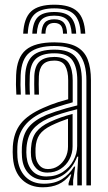

<svg xmlns="http://www.w3.org/2000/svg" viewBox="-20 -788 458 816"><path d="M210.5 -768Q278 -768 308.6 -739.4Q339.2 -710.8 342.5 -644.8H323.2Q320.5 -702.5 294.4 -727.5Q268.2 -752.5 210.5 -752.5Q153 -752.5 126.8 -727.5Q100.5 -702.5 98 -644.8H78.5Q81.5 -710.8 112.1 -739.4Q142.8 -768 210.5 -768ZM210.5 -737Q258.2 -737 279.9 -715.6Q301.5 -694.2 303.8 -644.8H284.5Q282.5 -685.8 265.4 -703.6Q248.2 -721.5 210.5 -721.5Q172.8 -721.5 155.6 -703.6Q138.5 -685.8 136.5 -644.8H117.2Q119.5 -694.2 141.1 -715.6Q162.8 -737 210.5 -737ZM210.5 -706Q238.2 -706 251 -691.8Q263.8 -677.5 265.2 -644.8H247.8Q247.8 -669.2 238.5 -679.9Q229.2 -690.5 210.5 -690.5Q192 -690.5 182.8 -679.9Q173.5 -669.2 173.2 -644.8H156Q157.5 -677.5 170.1 -691.8Q182.8 -706 210.5 -706ZM347.2 0V-446.5Q347.2 -519.8 317.6 -556.1Q288 -592.5 211 -592.5Q142 -592.5 106.4 -565.2Q70.8 -538 67.8 -468.2Q67 -447.2 67.1 -427.1Q67.2 -407 68.5 -386H49.5Q48 -409 47.8 -428Q47.5 -447 48.5 -469Q51.5 -543.5 89.8 -575.8Q128 -608 211 -608Q270.5 -608 304.4 -589.9Q338.2 -571.8 352.4 -535.9Q366.5 -500 366.5 -446.5V0ZM177.2 -38Q217.5 -38 246.8 -57.1Q276 -76.2 292 -106Q308 -135.8 308 -167.5V-323.8Q276.2 -316.2 241.9 -305.6Q207.5 -295 184.5 -284.5Q140.2 -264.2 118.2 -236Q96.2 -207.8 92.5 -160.2Q91.8 -149.5 91.9 -140.2Q92 -131 93 -121.2Q97.2 -83.2 118.6 -60.6Q140 -38 177.2 -38ZM181.2 -54.5Q150.8 -54.5 132.8 -73.8Q114.8 -93 112 -123.5Q111.2 -132.2 111.2 -141.1Q111.2 -150 111.8 -158.8Q114.5 -202 133.9 -226.9Q153.2 -251.8 191.2 -269.5Q216.2 -281 239 -289Q261.8 -297 288.5 -303.8V-166Q288.5 -136.5 275.1 -111.1Q261.8 -85.8 237.6 -70.1Q213.5 -54.5 181.2 -54.5ZM183.5 -69.5Q208 -69.5 227.2 -82.5Q246.5 -95.5 257.8 -117.1Q269 -138.8 269 -164.5V-283.5Q251.2 -277.5 234.2 -270.6Q217.2 -263.8 198.5 -254.8Q163.5 -237.8 148.1 -215.9Q132.8 -194 131 -158Q130.5 -148.8 130.8 -140.6Q131 -132.5 131.5 -125Q133.5 -102 147 -85.8Q160.5 -69.5 183.5 -69.5ZM161.8 8Q107.8 8 73.9 -24.4Q40 -56.8 35 -117.2Q34 -129.8 33.9 -141.5Q33.8 -153.2 34.5 -166Q38.2 -224.8 68.4 -262.9Q98.5 -301 164 -329.5Q179.5 -336.5 195 -342.5Q210.5 -348.5 228.8 -354.4Q247 -360.2 269.8 -366.2V-446.5Q269.8 -485.5 257.1 -508Q244.5 -530.5 211 -530.5Q177.8 -530.5 162.1 -513.6Q146.5 -496.8 145.2 -463.8Q144.8 -452.5 144.6 -430.6Q144.5 -408.8 145.5 -386H126.2Q125.2 -408.5 125.4 -429.8Q125.5 -451 125.8 -465.2Q127.8 -507.5 148.4 -526.8Q169 -546 211 -546Q256.2 -546 272.6 -519.4Q289 -492.8 289 -446.5V-353.2Q257.2 -344.5 226 -334.5Q194.8 -324.5 171 -314.8Q114.8 -291.2 85.5 -254.5Q56.2 -217.8 53.8 -164.5Q53.5 -153.5 53.4 -141.9Q53.2 -130.2 54.2 -118.8Q58.5 -67.2 87.9 -37.2Q117.2 -7.2 166.8 -7.2Q212.2 -7.2 243.4 -26.6Q274.5 -46 295 -80H299.5L290.8 -21.5V0H271.5L271.2 -8.8L283 -46.5H279.2Q257.2 -18 228.6 -5Q200 8 161.8 8ZM308.5 0V-51.5L312.5 -122.2H308Q290.8 -76.5 255.9 -49.5Q221 -22.5 171.5 -22.8Q130.2 -22.8 103.8 -48.5Q77.2 -74.2 73.5 -120Q72.8 -130.8 72.6 -141.4Q72.5 -152 73 -163Q76.2 -215.5 101.1 -246.6Q126 -277.8 177.8 -299.8Q193.5 -306.2 215.6 -313.6Q237.8 -321 262 -327.9Q286.2 -334.8 308.5 -340V-446.5Q308.5 -501.2 288 -531.4Q267.5 -561.5 211 -561.5Q159.5 -561.5 134 -539.4Q108.5 -517.2 106.5 -465.8Q106 -450.8 105.9 -429.4Q105.8 -408 107.2 -386H88Q86.8 -407.2 86.6 -428.8Q86.5 -450.2 87 -466Q89.5 -524.8 118.6 -550.9Q147.8 -577 211 -577Q277 -577 302.4 -544.1Q327.8 -511.2 327.8 -446.5V0Z"/></svg>

Font: Big Shoulders Inline Text Thin SemiBold
Style: Regular
Weight: 600
Version: Version 2.002